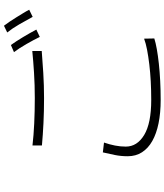

<svg xmlns="http://www.w3.org/2000/svg" viewBox="51 -884 853 996"><g transform="rotate(-90 478.0 -386.5)"><path d="M742 -757Q751 -745 761.5 -728.5Q772 -712 783 -694Q794 -676 804 -658Q814 -640 822 -625L784 -607Q777 -622 767.5 -639.5Q758 -657 747.5 -675.5Q737 -694 726 -711Q715 -728 705 -741ZM842 -793Q852 -780 863.5 -763Q875 -746 886 -728Q897 -710 907.5 -693Q918 -676 925 -662L888 -644Q871 -676 849.5 -713Q828 -750 807 -776ZM221 -645Q272 -639 335 -636Q398 -633 467 -633Q535 -633 598 -637Q661 -641 711 -646V-597Q663 -593 597.5 -589Q532 -585 467 -585Q398 -585 337 -588Q276 -591 221 -596ZM236 -274Q226 -245 220.5 -217Q215 -189 215 -161Q215 -102 275.5 -65.5Q336 -29 457 -29Q507 -29 553.5 -31.5Q600 -34 641.5 -39Q683 -44 717 -50.5Q751 -57 775 -66L776 -13Q754 -6 720.5 0Q687 6 645.5 10.5Q604 15 556 17.5Q508 20 457 20Q390 20 336 9Q282 -2 244 -23.5Q206 -45 185.5 -77Q165 -109 165 -151Q165 -186 171.5 -218Q178 -250 185 -280Z"/></g></svg>

Font: Kinto Sans Light
Style: Regular
Weight: 300
Designer: Authors: Ryoko NISHIZUKA  (kana & ideographs); Paul D. Hunt (Latin, Greek & Cyrillic); Wenlong ZHANG  (bopomofo); Sandol
Foundry: Adobe Systems Incorporated, ookami Inc.
Version: Version 0.001